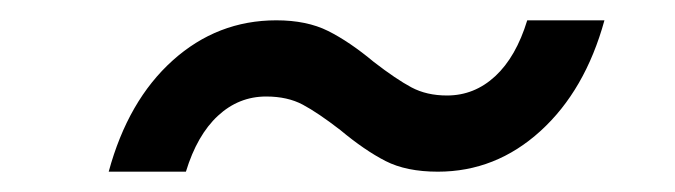

<svg xmlns="http://www.w3.org/2000/svg" viewBox="-20 -428 664 189"><path d="M575 -408Q556 -339 512 -299Q468 -259 411 -259Q380 -259 359.5 -269.5Q339 -280 315 -300Q293 -317 278 -325Q263 -333 242 -333Q215 -333 194.5 -314Q174 -295 163 -259H87Q106 -329 150 -368.5Q194 -408 252 -408Q282 -408 303 -397.5Q324 -387 348 -367Q370 -350 385 -342Q400 -334 420 -334Q447 -334 467.5 -353Q488 -372 499 -408Z"/></svg>

Font: CBA Beacon Sans
Style: Italic
Weight: 400
Italic angle: -13°
Designer: Wei Huang
Foundry: Wei Huang
Version: Version 1.002